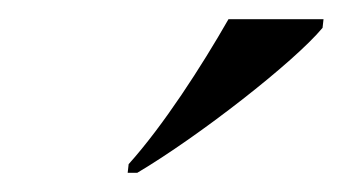

<svg xmlns="http://www.w3.org/2000/svg" viewBox="-20 -786 357 200"><path d="M114 -615 113 -606H123C187 -644 286 -721 316 -757L317 -766H218C190 -717 150 -655 114 -615Z"/></svg>

Font: Noto Serif Display Condensed Medium
Style: Italic
Weight: 500
Width: 3
Italic angle: -12°
Designer: Monotype Design Team
Foundry: Monotype Imaging Inc.
Version: Version 2.009